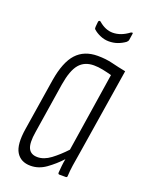

<svg xmlns="http://www.w3.org/2000/svg" viewBox="-123 -683 572 751"><g transform="rotate(20 163.0 -307.0)"><path d="M99 6Q58 6 39.5 -24.5Q21 -55 32 -123L66 -338Q79 -417 111.5 -452.5Q144 -488 200 -488Q234 -488 262 -481Q290 -474 321 -468L265 -116Q258 -75 254.5 -51.5Q251 -28 250 -6Q250 0 244 0H218Q212 0 212 -6Q213 -20 214.5 -35Q216 -50 219 -65Q193 -37 163 -15.5Q133 6 99 6ZM113 -35Q140 -35 167.5 -55.5Q195 -76 223 -106L274 -435Q256 -440 236.5 -444Q217 -448 199 -448Q160 -448 138 -422Q116 -396 106 -335L73 -125Q65 -77 75 -56Q85 -35 113 -35ZM220 -556Q202 -556 184.5 -563.5Q167 -571 155 -582Q152 -585 153 -594L155 -614Q156 -618 159 -619Q162 -620 165 -617Q179 -605 193.5 -599Q208 -593 223 -593Q257 -593 290 -618Q294 -620 296.5 -619.5Q299 -619 298 -615L294 -589Q293 -583 287 -578Q273 -568 256.5 -562Q240 -556 220 -556Z"/></g></svg>

Font: Sofia Sans Extra Condensed Light
Style: Italic
Weight: 300
Italic angle: -9°
Version: Version 4.100